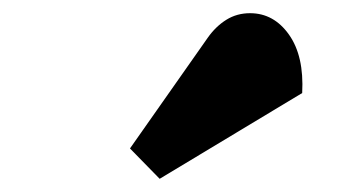

<svg xmlns="http://www.w3.org/2000/svg" viewBox="-20 -848 540 291"><path d="M295 -791Q307 -808 323 -818Q339 -828 359 -828Q395 -828 418 -795.5Q441 -763 438 -707L222 -577L177 -623Z"/></svg>

Font: Literata Black
Style: Italic
Weight: 900
Italic angle: -2°
Designer: Latin by Veronika Burian and Jose Scaglione. Greek by Irene Vlachou. Cyrillic by Vera Evstafieva
Foundry: TypeTogether
Version: Version 3.002